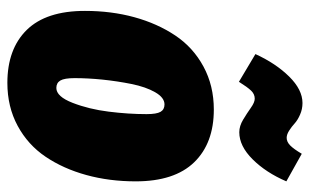

<svg xmlns="http://www.w3.org/2000/svg" viewBox="-184 -658 861 534"><g transform="rotate(90 247.0 -390.5)"><path d="M347.2 -625Q330.1 -625 312.3 -635.7Q294.4 -646.5 279.3 -657.2Q264.2 -668 253.9 -668Q241.2 -668 231.4 -657.7Q221.7 -647.5 207 -624L129.9 -669.9Q155.8 -726.6 192.4 -763.7Q229 -800.8 266.1 -800.8Q283.2 -800.8 298.6 -793.9Q314 -787.1 323 -778.8Q332 -770.5 342.8 -763.7Q353.5 -756.8 362.8 -756.8Q374 -756.8 384 -766.6Q394 -776.4 407.2 -798.8L483.9 -755.9Q459.5 -699.2 422.6 -662.1Q385.7 -625 347.2 -625ZM210 20Q115.7 20 62.7 -33.9Q9.8 -87.9 9.8 -195.8Q9.8 -269 27.3 -333Q44.9 -397 78.1 -446.8Q111.3 -496.6 164.6 -525.4Q217.8 -554.2 284.2 -554.2Q377.9 -554.2 430.9 -499.5Q483.9 -444.8 483.9 -336.9Q483.9 -263.7 466.3 -199.7Q448.7 -135.7 415.5 -86.4Q382.3 -37.1 329.3 -8.5Q276.4 20 210 20ZM224.1 -116.2Q248 -116.2 265.6 -161.6Q283.2 -207 290 -261.7Q296.9 -316.4 296.9 -367.2Q296.9 -395 290.5 -406Q284.2 -417 270 -417Q251 -417 236.1 -391.1Q221.2 -365.2 213.1 -325.2Q205.1 -285.2 200.9 -244.4Q196.8 -203.6 196.8 -167Q196.8 -138.7 203.4 -127.4Q210 -116.2 224.1 -116.2Z"/></g></svg>

Font: Fira Sans Compressed Heavy
Style: Italic
Weight: 900
Width: 3
Italic angle: -8°
Designer: Carrois Corporate & Edenspiekermann AG
Foundry: Carrois Corporate GbR & Edenspiekermann AG
Version: Version 4.203;PS 004.203;hotconv 1.0.88;makeotf.lib2.5.64775